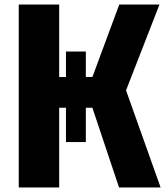

<svg xmlns="http://www.w3.org/2000/svg" viewBox="-20 -830 741 850"><path d="M63 0V-810H242V-489H389L508 -810H686L538 -430L691 0H507L389 -353H242V0ZM360 -201H272V-602H360Z"/></svg>

Font: Oswald
Style: Bold
Weight: 700
Designer: Vernon Adams
Foundry: Vernon Adams
Version: Version 4.103;gftools[0.9.33.dev8+g029e19f]